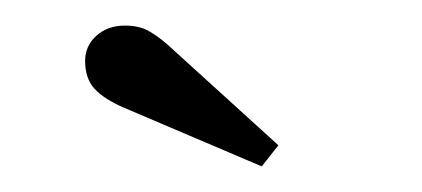

<svg xmlns="http://www.w3.org/2000/svg" viewBox="-20 -765 330 150"><path d="M184.5 -635 76.5 -681Q61.5 -687.5 54 -695.5Q46.5 -703.5 46.5 -717.5Q46.5 -729 55.2 -737Q64 -745 77.5 -745Q88.5 -745 95.8 -741Q103 -737 110.5 -730.5L197.5 -651.5Z"/></svg>

Font: Imbue 50pt ExtraBold
Style: Regular
Weight: 800
Designer: Tyler Finck
Foundry: Etcetera Type Company
Version: Version 1.102; ttfautohint (v1.8.3)